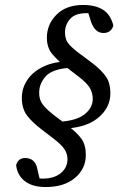

<svg xmlns="http://www.w3.org/2000/svg" viewBox="-20 -649 477 774"><path d="M164 105Q111 105 80.5 81.5Q50 58 45 17Q53 -12 81 -12Q121 -12 130 30L145 94L106 65Q121 69 130.5 70Q140 71 152 71Q198 71 225 49Q252 27 252 -8Q252 -29 239.5 -48Q227 -67 191 -94L148 -127Q112 -154 90 -182Q68 -210 68 -255Q68 -293 90 -326.5Q112 -360 156 -381Q200 -402 268 -402L267 -376Q193 -372 165.5 -342.5Q138 -313 138 -276Q137 -248 152.5 -227.5Q168 -207 205 -179L249 -146Q292 -113 309 -88.5Q326 -64 326 -24Q326 31 282.5 68Q239 105 164 105ZM315 -629Q365 -629 395.5 -609.5Q426 -590 437 -546Q428 -516 397 -516Q363 -516 347 -561L330 -616L364 -591Q356 -593 347.5 -594.5Q339 -596 329 -596Q283 -596 262.5 -572.5Q242 -549 242 -518Q242 -489 258.5 -470Q275 -451 313 -424L357 -391Q392 -363 408.5 -338Q425 -313 425 -273Q425 -213 372.5 -171.5Q320 -130 218 -130V-158Q287 -162 320 -187.5Q353 -213 354 -249Q354 -274 342.5 -294Q331 -314 297 -340L241 -383Q214 -404 191.5 -430Q169 -456 169 -497Q169 -551 208 -590Q247 -629 315 -629Z"/></svg>

Font: Lisu Bosa Medium
Style: Italic
Weight: 500
Italic angle: -19°
Designer: David Morse, Annie Olsen, Victor Gaultney, Frank Grießhammer (Latin)
Foundry: SIL International
Version: Version 2.000